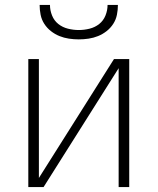

<svg xmlns="http://www.w3.org/2000/svg" viewBox="-20 -760 640 780"><path d="M95 0V-520H138V-37L443 -520H505V0H462V-483L157 0ZM300 -600Q280 -600 260 -603Q240 -606 221.5 -613.5Q203 -621 187 -633.5Q171 -646 160 -663Q149 -680 145 -700Q141 -720 141 -740H183Q183 -718 191.5 -697Q200 -676 217 -662.5Q234 -649 256 -643.5Q278 -638 300 -638Q322 -638 344 -643.5Q366 -649 383 -662.5Q400 -676 408.5 -697Q417 -718 417 -740H459Q459 -720 455 -700Q451 -680 440 -663Q429 -646 413 -633.5Q397 -621 378.5 -613.5Q360 -606 340 -603Q320 -600 300 -600Z"/></svg>

Font: Iosevka SS04 XLt Ex
Style: Regular
Weight: 200
Width: 7
Monospace: yes
Designer: Belleve Invis
Foundry: Belleve Invis
Version: Version 19.0.0; ttfautohint (v1.8.4)